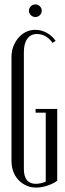

<svg xmlns="http://www.w3.org/2000/svg" viewBox="-20 -842 295 869"><path d="M32 -584Q32 -610 40.5 -632Q49 -654 63.5 -671Q78 -688 97.5 -697.5Q117 -707 140 -707Q167 -707 191.5 -693.5Q216 -680 232 -657L218 -648Q189 -688 147 -688Q119 -688 103.5 -666.5Q88 -645 88 -606V-78Q88 -10 142 -10Q152 -10 164 -12.5Q176 -15 187 -20V-332H141V-349H239V-24Q220 -10 193.5 -1.5Q167 7 144 7Q119 7 98.5 -2.5Q78 -12 63 -28Q48 -44 40 -66Q32 -88 32 -113ZM111 -794Q111 -805 119.5 -813.5Q128 -822 140 -822Q152 -822 160.5 -813.5Q169 -805 169 -794Q169 -782 160.5 -773.5Q152 -765 140 -765Q128 -765 119.5 -773.5Q111 -782 111 -794Z"/></svg>

Font: Moniqa Cond Heading
Style: Regular
Weight: 400
Width: 3
Designer: Rajesh Rajput
Foundry: Rajesh Rajput
Version: Version 1.000